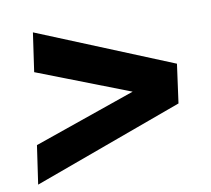

<svg xmlns="http://www.w3.org/2000/svg" viewBox="-65 -594 744 677"><g transform="rotate(-10 307.5 -255.0)"><path d="M575 -324 556 -185 19 11 39 -127 404 -254 74 -382 94 -521Z"/></g></svg>

Font: Chivo Black Italic
Style: Regular
Weight: 900
Italic angle: -8.05°
Designer: Hector Gatti
Foundry: Omnibus-Type
Version: Version 1.007